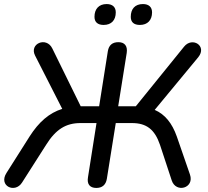

<svg xmlns="http://www.w3.org/2000/svg" viewBox="-20 -920 1024 947"><path d="M455 7C484 7 502 -8 507 -38L551 -313H631C702 -313 743 -282 769 -206L827 -30C848 34 940 8 917 -59L852 -247C829 -312 794 -356 743 -378L958 -638C1003 -694 928 -740 888 -690L650 -396H563L605 -659C610 -693 595 -712 564 -712C534 -712 517 -697 512 -668L469 -396H378L238 -681C209 -741 123 -705 153 -646L287 -383C223 -363 172 -319 126 -247L12 -67C-29 -3 54 36 89 -20L207 -205C255 -282 305 -313 377 -313H456L414 -46C408 -12 423 7 455 7ZM670 -797C708 -797 730 -821 730 -859C730 -885 714 -900 685 -900C646 -900 625 -876 625 -837C625 -811 640 -797 670 -797ZM491 -797C530 -797 551 -821 551 -859C551 -885 535 -900 506 -900C468 -900 446 -876 446 -837C446 -811 462 -797 491 -797Z"/></svg>

Font: SN Pro Medium
Style: Italic
Weight: 400
Italic angle: -9°
Designer: Tobias Whetton
Foundry: Supernotes
Version: Version 1.001;Glyphs 3.2 (3249)